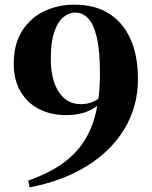

<svg xmlns="http://www.w3.org/2000/svg" viewBox="-20 -784 654 824"><path d="M107 20 101 -9Q211 -47 279 -106.5Q347 -166 378 -254.5Q409 -343 409 -467Q409 -566 395.5 -623.5Q382 -681 358 -705.5Q334 -730 303 -730Q275 -730 251 -709.5Q227 -689 212.5 -645.5Q198 -602 198 -533Q198 -441 232.5 -389Q267 -337 326 -337Q357 -337 380 -347.5Q403 -358 425 -380L448 -372H437Q417 -338 372.5 -314Q328 -290 263 -290Q198 -290 147.5 -316Q97 -342 68 -391.5Q39 -441 39 -511Q39 -595 75 -651.5Q111 -708 170 -736Q229 -764 299 -764Q387 -764 447.5 -726Q508 -688 540 -616.5Q572 -545 572 -445Q572 -326 513.5 -230Q455 -134 350.5 -70Q246 -6 107 20Z"/></svg>

Font: Noto Serif JP ExtraLight Black
Style: Regular
Weight: 900
Version: Version 2.003-H1;hotconv 1.1.1;makeotfexe 2.6.0